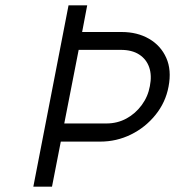

<svg xmlns="http://www.w3.org/2000/svg" viewBox="-20 -700 656 720"><path d="M105 0 237 -680H307L288 -580H436Q495 -580 539 -554.5Q583 -529 603.5 -483Q624 -437 612 -375Q601 -316 563 -269Q525 -222 471 -195.5Q417 -169 356 -169H208L175 0ZM221 -237H379Q420 -237 454 -255.5Q488 -274 511.5 -306Q535 -338 542 -377Q550 -417 539.5 -447.5Q529 -478 502 -495.5Q475 -513 433 -513H275Z"/></svg>

Font: Teachers
Style: Italic
Weight: 400
Italic angle: -11°
Designer: Alfredo Marco Pradil, Chank Diesel
Version: Version 1.001